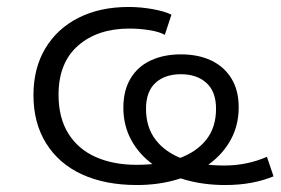

<svg xmlns="http://www.w3.org/2000/svg" viewBox="-20 -523 805 551"><path d="M373 8Q282 8 215.5 -22.5Q149 -53 112.5 -111.5Q76 -170 76 -250Q76 -327 110 -384Q144 -441 205.5 -472Q267 -503 349 -503Q383 -503 417 -497Q451 -491 472 -481L453 -423Q437 -432 408.5 -436.5Q380 -441 351 -441Q260 -441 204 -392Q148 -343 148 -251Q148 -185 176 -140Q204 -95 254.5 -72.5Q305 -50 372 -50Q441 -50 492 -68Q543 -86 571.5 -121.5Q600 -157 600 -211Q600 -260 572.5 -285Q545 -310 499 -310Q453 -310 426 -285Q399 -260 399 -211Q399 -158 426.5 -122Q454 -86 504.5 -67Q555 -48 623 -48Q657 -48 688 -54.5Q719 -61 746 -73L765 -17Q736 -5 701.5 1.5Q667 8 626 8Q565 8 512 -7Q459 -22 419 -51Q379 -80 356.5 -121.5Q334 -163 334 -214Q334 -263 354.5 -297.5Q375 -332 412.5 -349.5Q450 -367 499 -367Q549 -367 586 -349.5Q623 -332 644 -298Q665 -264 665 -215Q665 -164 642.5 -122.5Q620 -81 580 -52Q540 -23 487 -7.5Q434 8 373 8Z"/></svg>

Font: Nunito Sans 7pt SemiExpanded Light
Style: Regular
Weight: 300
Width: 6
Designer: Vernon Adams
Foundry: Vernon Adams
Version: Version 3.101;gftools[0.9.27]